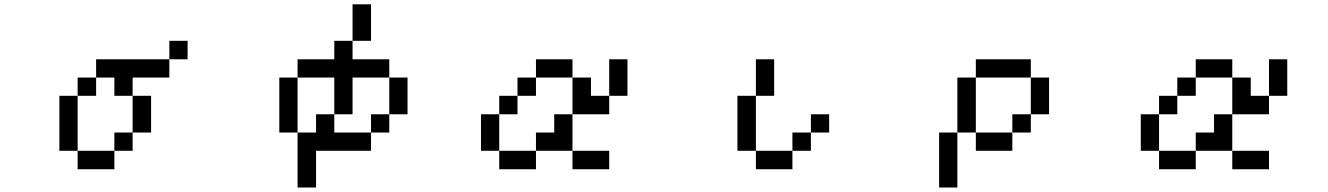

<svg xmlns="http://www.w3.org/2000/svg" viewBox="-20 -712 6040 873"><path d="M250 -26.4V-276.4H333V-359.4H417V-442.4H750V-359.4H583V-276.4H667V-109.4H583V-276.4H500V-359.4H417V-276.4H333V-26.4H500V-109.4H583V-26.4H500V57.6H333V-26.4ZM750 -442.4V-526.4H833V-442.4Z M1250 -109.4V-359.4H1333V-442.4H1500V-526.4H1583V-692.4H1667V-526.4H1583V-442.4H1750V-359.4H1833V-192.4H1750V-359.4H1583V-192.4H1500V-359.4H1333V-109.4H1417V-192.4H1500V-109.4H1667V-192.4H1750V-109.4H1667V-26.4H1417V140.6H1333V-109.4Z M2167 -26.4V-192.4H2250V-276.4H2333V-359.4H2417V-442.4H2583V-359.4H2667V-276.4H2750V-442.4H2833V-276.4H2750V-192.4H2583V-359.4H2417V-276.4H2333V-192.4H2250V-26.4H2417V-109.4H2500V-192.4H2583V-26.4H2417V57.6H2250V-26.4ZM2583 -26.4H2750V57.6H2583Z M3333 -26.4V-276.4H3417V-442.4H3500V-276.4H3417V-26.4H3583V-109.4H3667V-192.4H3750V-109.4H3667V-26.4H3583V57.6H3417V-26.4Z M4667 -192.4V-359.4H4750V-192.4ZM4667 -192.4V-109.4H4583V-192.4ZM4667 -359.4H4417V-442.4H4667ZM4583 -109.4V-26.4H4417V-109.4ZM4417 -109.4H4333V-359.4H4417ZM4333 -109.4V140.6H4250V-109.4Z M5167 -26.4V-192.4H5250V-276.4H5333V-359.4H5417V-442.4H5583V-359.4H5667V-276.4H5750V-442.4H5833V-276.4H5750V-192.4H5583V-359.4H5417V-276.4H5333V-192.4H5250V-26.4H5417V-109.4H5500V-192.4H5583V-26.4H5417V57.6H5250V-26.4ZM5583 -26.4H5750V57.6H5583Z"/></svg>

Font: KH Dot kagurazaka 12
Style: Regular
Weight: 400
Designer: Original version for X68000 by Keitarou Hiraki (http://hp.vector.co.jp/authors/VA000874/) / TrueType conversion by Homem
Version: Version 1.00.20150527